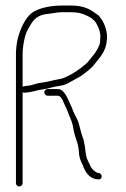

<svg xmlns="http://www.w3.org/2000/svg" viewBox="-20 -628 455 692"><path d="M139.5 -295.5C139.5 -292.5 140.7 -289.7 143 -287C145.3 -284.3 148.2 -283 151.5 -283H187.5C196 -283 203.4 -274.7 209.6 -258C211.4 -253.3 214 -247.7 217.5 -241C221 -234.3 223.5 -228.5 225 -223.5C226.5 -218.5 229.7 -210.5 234.6 -199.4C239.4 -188.3 242.9 -175.8 244.9 -161.8C246.8 -149.8 251.1 -134.8 257.5 -117C259.2 -112.3 260.5 -107 261.5 -101L264 -86C264 -68.5 268.2 -52 276.5 -36.5C278.8 -32.2 280.7 -27.7 282 -23C292.8 1.2 307.7 14.9 326.7 17.8C334.5 19.1 339.6 18.8 342 17C344.7 15 346.2 12.3 346.5 9C347.3 0.6 341.5 -4.4 329 -6C326.3 -6.7 322.2 -9.6 316.6 -14.9C311 -20.1 307 -26 304.5 -32.5C302.8 -36.8 299.9 -43 295.8 -50.9C291.7 -58.8 288.8 -72.3 287.1 -91.4C286.5 -98.4 284.4 -109.6 281 -125C275.5 -138.9 270.1 -157.1 264.8 -179.7C262.7 -188.9 257.1 -201.6 248 -218C245 -224 242.9 -229.5 241.1 -234.5C239.4 -239.5 236.8 -245.5 233.3 -252.5C229.8 -259.5 226.2 -267.3 222.5 -275.9C218.8 -284.5 212.9 -292.9 204.8 -301C200.8 -305 195 -307 187.5 -307H151.5C148.2 -307 145.3 -305.8 143 -303.5C140.7 -301.2 139.5 -298.5 139.5 -295.5ZM61.5 -296C64.2 -294 66.8 -293.3 69.5 -294L79.5 -295C86.2 -295.7 93.5 -297 101.5 -299L119.5 -303.5C123.5 -304.5 129.1 -305.4 136.3 -306.2C143.4 -307.1 155.7 -309.5 169.1 -313.5C172.4 -314.5 175.9 -315.3 179.6 -316C183.4 -316.7 187.4 -317.3 191.6 -318C195.9 -318.7 201.7 -319.8 209 -321.3C216.3 -322.9 232.3 -331.6 260.6 -347.6C271.1 -352.6 286.5 -364 307 -381.8C312.9 -386.9 321.3 -396.7 332 -411C350.7 -432.3 361.3 -453.7 364 -475L366 -491C366 -514 359.8 -535.7 347.5 -556C341.8 -565.3 336.5 -571.7 331.5 -575C326.5 -578.3 321.7 -581.7 317 -585C296.6 -600.3 269.2 -608 237.8 -608H204.8C167.3 -608 132.8 -601.7 107.5 -589C90.4 -581.4 75.2 -564.4 62 -538C45.7 -505.3 37.5 -470 37.5 -432V32C37.5 35.3 38.7 38.2 41 40.5C43.3 42.8 46.2 44 49.5 44C52.8 44 55.7 42.8 58 40.5C60.3 38.2 61.5 35.3 61.5 32ZM61.5 -315V-432C61.5 -452.5 64.6 -474.5 70.7 -497.8C74.2 -511 82.5 -527.4 95.5 -547C107.9 -565.6 127.1 -575.9 153 -578C160.4 -578.7 166.1 -579.5 171.4 -580.5C176.6 -581.5 182 -582.3 187.5 -583C193 -583.7 198.8 -584 204.8 -584H237.8C257 -584 275.3 -580.3 290 -573C308.3 -565.2 320.6 -555.5 327 -544C337.9 -525.3 342.8 -507.8 341.5 -491.5C341.2 -487.2 340.8 -482.1 340.5 -476.2C340.2 -470.3 337.5 -462.8 332.5 -453.5C330.2 -449.2 327.5 -444.7 324.5 -440C321.5 -435.3 317.8 -430.5 313.5 -425.5C309.2 -420.5 305.2 -415.5 301.5 -410.5C297.8 -405.5 293.8 -401.2 289.5 -397.5C263.9 -375.9 240.5 -360.9 221.6 -352.5C217.9 -350.8 213.9 -349 209.7 -347.1C205.5 -345.2 198.7 -343.5 189.4 -342C185.1 -341.3 181 -340.5 177 -339.5C173 -338.5 169.3 -337.7 165.8 -337C162.3 -336.3 157.6 -335.2 150 -333.5C142.3 -331.8 135.5 -330.7 129.5 -330C123.5 -329.3 118.2 -328.3 113.5 -327L96 -322C89 -320 82.2 -318.8 75.6 -318.4C69 -318 64.3 -316.9 61.5 -315Z"/></svg>

Font: Proton
Style: SeBdCnd
Weight: 500
Version: Version 1.017